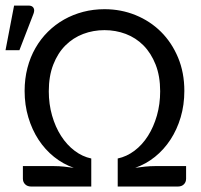

<svg xmlns="http://www.w3.org/2000/svg" viewBox="-50 -682 734 702"><path d="M0 0ZM380.4 -102.5Q413.1 -109.4 441.7 -130.9Q470.2 -152.3 491 -185.1Q511.7 -217.8 523.7 -259.5Q535.6 -301.3 535.6 -348.1Q535.6 -403.8 519 -445.8Q502.4 -487.8 474.6 -515.9Q446.8 -543.9 409.9 -557.9Q373 -571.8 332 -571.8Q291 -571.8 254.2 -557.9Q217.3 -543.9 189.2 -515.9Q161.1 -487.8 144.8 -445.8Q128.4 -403.8 128.4 -348.1Q128.4 -301.3 140.4 -259.5Q152.3 -217.8 173.3 -185.1Q194.3 -152.3 222.7 -130.9Q251 -109.4 283.7 -102.5V0H64Q50.3 0 42 -8.1Q33.7 -16.1 33.7 -28.8V-74.7H148.4Q165.5 -74.7 183.8 -72.8Q202.1 -70.8 219.7 -68.4Q180.7 -82 147.7 -108.4Q114.7 -134.8 90.8 -171.4Q66.9 -208 53.5 -253.2Q40 -298.3 40 -349.6Q40 -394 50.3 -433.6Q60.5 -473.1 79.6 -506.3Q98.6 -539.6 125.2 -565.9Q151.9 -592.3 184.3 -610.6Q216.8 -628.9 254.2 -638.7Q291.5 -648.4 332 -648.4Q392.6 -648.4 445.8 -626.7Q499 -605 538.6 -565.7Q578.1 -526.4 601.1 -471.4Q624 -416.5 624 -349.6Q624 -298.3 610.6 -253.2Q597.2 -208 573.2 -171.4Q549.3 -134.8 516.4 -108.4Q483.4 -82 444.3 -68.4Q461.9 -70.8 480.2 -72.8Q498.5 -74.7 515.6 -74.7H630.4V-28.8Q630.4 -16.1 622.3 -8.1Q614.3 0 600.1 0H380.4ZM-29.8 -498.5 1.5 -661.6H54.7Q67.4 -661.6 72.5 -653.3Q77.6 -645 72.3 -631.3L21 -498.5Z"/></svg>

Font: Carlito
Style: Regular
Weight: 400
Designer: Lukasz Dziedzic
Foundry: tyPoland Lukasz Dziedzic
Version: Version 1.103; Beta1; all basic design good, some composites